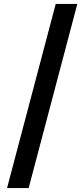

<svg xmlns="http://www.w3.org/2000/svg" viewBox="-20 -820 430 982"><path d="M16 142 265 -800H375.5L126.5 142Z"/></svg>

Font: Trispace Condensed Medium
Style: Regular
Weight: 500
Width: 3
Designer: Tyler Finck
Foundry: Etcetera Type Company
Version: Version 1.210; ttfautohint (v1.8.3)